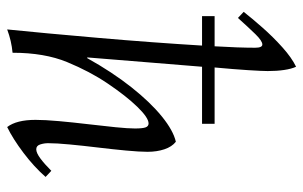

<svg xmlns="http://www.w3.org/2000/svg" viewBox="-175 -655 845 535"><g transform="rotate(90 247.5 -387.5)"><path d="M456 -108 473 -92Q445 -60 406 -30.5Q367 -1 334 15Q314 -11 314 -64Q314 -90 317.5 -129Q321 -168 326 -210Q331 -252 334.5 -287Q338 -322 338 -341Q338 -362 335 -370.5Q332 -379 324 -379Q308 -379 277.5 -347.5Q247 -316 212 -264Q179 -215 153 -152Q127 -89 127 0Q94 3 62 15Q67 -33 73 -98.5Q79 -164 85.5 -238.5Q92 -313 97.5 -387.5Q103 -462 107 -528H25V-563H109Q111 -596 112 -625Q113 -654 113 -676Q113 -696 104 -696Q94 -696 75 -676.5Q56 -657 30 -628L13 -644Q31 -667 57 -696.5Q83 -726 112 -752Q141 -778 166 -790Q172 -777 175 -756.5Q178 -736 178 -711Q178 -696 175.5 -656.5Q173 -617 168 -563H325V-528H166Q160 -454 153 -368.5Q146 -283 140 -208H142Q181 -278 223 -331Q265 -384 304.5 -416Q344 -448 375 -455Q389 -444 396 -423Q403 -402 403 -376Q403 -354 399.5 -316.5Q396 -279 391 -237.5Q386 -196 382.5 -159Q379 -122 379 -99Q379 -88 382.5 -77Q386 -66 396 -66Q406 -66 421.5 -77.5Q437 -89 456 -108Z"/></g></svg>

Font: Bona Nova SC
Style: Italic
Weight: 400
Italic angle: -4°
Designer: Mateusz Machalski
Foundry: Capitalics
Version: Version 4.001; ttfautohint (v1.8.4.7-5d5b)